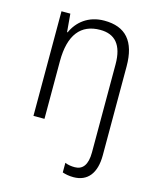

<svg xmlns="http://www.w3.org/2000/svg" viewBox="-117 -623 769 943"><g transform="rotate(15 268.0 -151.0)"><path d="M347 240C419 240 459 190 459 99V-353C459 -481 404 -542 296 -542C214 -542 161 -496 136 -440H133L125 -532H80V0H136V-293C136 -428 190 -493 288 -493C363 -493 404 -448 404 -349V99C404 162 381 191 341 191C324 191 307 189 291 182V231C306 236 324 240 347 240Z"/></g></svg>

Font: Noto Sans Gujarati SemiCondensed Light
Style: Regular
Weight: 300
Width: 4
Designer: Jelle Bosma - Monotype Design Team, Universal Thirst
Foundry: Monotype Imaging Inc.
Version: Version 2.106